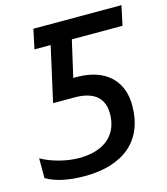

<svg xmlns="http://www.w3.org/2000/svg" viewBox="-109 -798 776 893"><g transform="rotate(-15 279.5 -352.0)"><path d="M189 10C377 10 487 -82 487 -251C487 -368 412 -445 272 -445H255L295 -620H539L559 -714H135L115 -620H193L134 -356H238C325 -356 377 -320 377 -241C377 -133 301 -78 186 -78C125 -78 54 -97 5 -125V-30C52 -1 121 10 189 10Z"/></g></svg>

Font: Noto Sans Medium
Style: Italic
Weight: 500
Italic angle: -12°
Designer: Monotype Design Team
Foundry: Monotype Imaging Inc.
Version: Version 2.013